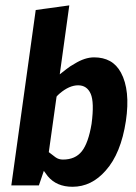

<svg xmlns="http://www.w3.org/2000/svg" viewBox="-20 -699 511 724"><path d="M205.3 -346.7Q197.3 -340 193.3 -334.7L164 -125.3Q177.3 -114.7 189.3 -106Q201.3 -97.3 217.3 -97.3Q264 -97.3 288.7 -128.7Q313.3 -160 325.3 -232Q336 -313.3 322 -345.3Q308 -377.3 274.7 -377.3Q241.3 -377.3 205.3 -346.7ZM114.7 -661.3 241.3 -678.7 205.3 -418.7Q216 -426.7 230 -438Q244 -449.3 261.3 -458.7Q300 -482.7 334.7 -482.7Q369.3 -482.7 394.7 -468.7Q420 -454.7 436 -425.3Q472 -358.7 454.7 -242.7Q436 -120 378.7 -56Q325.3 5.3 253.3 5.3Q193.3 5.3 160 -34.7Q152 -45.3 145.3 -54.7L126.7 0H22.7Z"/></svg>

Font: Timmana
Style: Regular
Weight: 400
Designer: Appaji Ambarisha Darbha
Foundry: Andhrapradesh Society for Knowledge Networks
Version: Version 1.0.4; ttfautohint (v1.2.42-39fb)